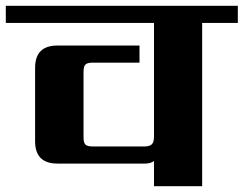

<svg xmlns="http://www.w3.org/2000/svg" viewBox="-40 -642 840 662"><path d="M780 -622V-563H657V0H491V-87Q480 -78 459 -78H158Q81 -78 81 -155V-408Q81 -485 158 -485H441V-426H280Q261 -426 254.5 -419.5Q248 -413 248 -394V-169Q248 -150 254.5 -143.5Q261 -137 280 -137H457Q476 -137 483.5 -144.5Q491 -152 491 -171V-563H-20V-622Z"/></svg>

Font: Sarpanch
Style: Bold
Weight: 700
Designer: Manushi Parikh (Devanagari and Latin), Jyotish Sonowal (Devanagari)
Foundry: Indian Type Foundry
Version: Version 2.004;PS 1.0;hotconv 1.0.78;makeotf.lib2.5.61930; tt